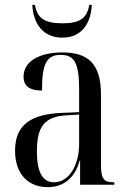

<svg xmlns="http://www.w3.org/2000/svg" viewBox="-20 -761 526 791"><path d="M237 -606C318 -606 355 -667 358 -741H348C338 -686 310 -665 237 -665C162 -665 133 -687 124 -741H113C117 -667 154 -606 237 -606ZM177 10C240 10 288 -26 308 -99H310V0H451V-10H448C408 -10 396 -23 396 -83V-372C396 -499 342 -545 237 -545C145 -545 77 -510 77 -445C77 -405 104 -388 153 -388C153 -496 171 -535 230 -535C290 -535 306 -496 306 -389V-299L236 -296C105 -291 42 -245 42 -140C42 -44 96 10 177 10ZM203 -10C156 -10 132 -51 132 -137C132 -237 161 -281 255 -286L306 -289V-168C306 -80 264 -10 203 -10Z"/></svg>

Font: Noto Serif Display Condensed
Style: Regular
Weight: 400
Width: 3
Designer: Monotype Design Team
Foundry: Monotype Imaging Inc.
Version: Version 2.009